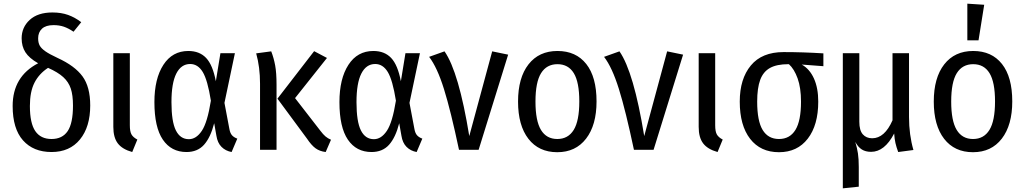

<svg xmlns="http://www.w3.org/2000/svg" viewBox="-20 -817 5589 1047"><path d="M472 -242Q472 -125 416 -56.5Q360 12 261 12Q162 12 105.5 -51.5Q49 -115 49 -239Q49 -400 188 -472Q139 -500 118.5 -532Q98 -564 98 -608Q98 -668 142 -708.5Q186 -749 266 -749Q314 -749 351.5 -735.5Q389 -722 423 -696L381 -644Q353 -663 328 -671.5Q303 -680 272 -680Q230 -680 209 -660.5Q188 -641 188 -608Q188 -584 196.5 -568.5Q205 -553 227 -537.5Q249 -522 294 -501Q388 -458 430 -400.5Q472 -343 472 -242ZM378 -241Q378 -298 366 -334Q354 -370 325 -396.5Q296 -423 242 -447Q193 -415 168 -366Q143 -317 143 -239Q143 -145 172.5 -102Q202 -59 261 -59Q320 -59 349 -102Q378 -145 378 -241Z M688 -134Q688 -100 697 -84Q706 -68 729 -56L701 12Q647 -3 622.5 -35Q598 -67 598 -125V-527H688Z M1157 -374 1182 -527H1261L1204 -256L1231 -113Q1235 -91 1245 -79.5Q1255 -68 1274 -61L1243 12Q1210 6 1188 -16Q1166 -38 1160 -77L1148 -145Q1128 -67 1092.5 -27.5Q1057 12 997 12Q914 12 868 -55.5Q822 -123 822 -260Q822 -388 871 -463.5Q920 -539 1007 -539Q1068 -539 1104 -501Q1140 -463 1157 -374ZM915 -260Q915 -154 939 -106Q963 -58 1010 -58Q1050 -58 1080.5 -103.5Q1111 -149 1130 -268Q1112 -381 1085.5 -424.5Q1059 -468 1017 -468Q968 -468 941.5 -416Q915 -364 915 -260Z M1589 -282 1727 -104Q1742 -84 1755 -73Q1768 -62 1785 -55L1756 12Q1723 8 1700.5 -8.5Q1678 -25 1654 -61L1493 -279L1693 -538L1763 -501ZM1488 -354V0H1398V-361Q1398 -451 1377 -526L1459 -537Q1473 -501 1480.5 -460.5Q1488 -420 1488 -354Z M2166 -374 2191 -527H2270L2213 -256L2240 -113Q2244 -91 2254 -79.5Q2264 -68 2283 -61L2252 12Q2219 6 2197 -16Q2175 -38 2169 -77L2157 -145Q2137 -67 2101.5 -27.5Q2066 12 2006 12Q1923 12 1877 -55.5Q1831 -123 1831 -260Q1831 -388 1880 -463.5Q1929 -539 2016 -539Q2077 -539 2113 -501Q2149 -463 2166 -374ZM1924 -260Q1924 -154 1948 -106Q1972 -58 2019 -58Q2059 -58 2089.5 -103.5Q2120 -149 2139 -268Q2121 -381 2094.5 -424.5Q2068 -468 2026 -468Q1977 -468 1950.5 -416Q1924 -364 1924 -260Z M2539 -75 2664 -537 2751 -519 2590 0H2483Q2438 -213 2401 -331.5Q2364 -450 2320 -507L2404 -537Q2482 -425 2539 -75Z M3233 -264Q3233 -135 3176 -61Q3119 13 3019 13Q2918 13 2861.5 -60Q2805 -133 2805 -263Q2805 -393 2862 -466Q2919 -539 3020 -539Q3121 -539 3177 -468Q3233 -397 3233 -264ZM2900 -263Q2900 -158 2930 -108.5Q2960 -59 3019 -59Q3078 -59 3108.5 -108.5Q3139 -158 3139 -264Q3139 -369 3109 -418Q3079 -467 3020 -467Q2961 -467 2930.5 -418Q2900 -369 2900 -263Z M3493 -75 3618 -537 3705 -519 3544 0H3437Q3392 -213 3355 -331.5Q3318 -450 3274 -507L3358 -537Q3436 -425 3493 -75Z M3880 -134Q3880 -100 3889 -84Q3898 -68 3921 -56L3893 12Q3839 -3 3814.5 -35Q3790 -67 3790 -125V-527H3880Z M4470 -456 4352 -465Q4395 -441 4418.5 -389Q4442 -337 4442 -263Q4442 -135 4385 -61Q4328 13 4228 13Q4127 13 4070.5 -60Q4014 -133 4014 -263Q4014 -387 4074.5 -460Q4135 -533 4253 -533Q4358 -533 4470 -526ZM4348 -263Q4348 -338 4329.5 -389.5Q4311 -441 4282 -467H4279Q4216 -467 4179 -446.5Q4142 -426 4125.5 -381.5Q4109 -337 4109 -263Q4109 -157 4139 -108Q4169 -59 4228 -59Q4287 -59 4317.5 -108.5Q4348 -158 4348 -263Z M4878 12Q4868 -15 4863 -37Q4858 -59 4856 -89Q4804 11 4730 11Q4700 11 4679.5 -2Q4659 -15 4644 -43Q4654 -10 4658.5 20Q4663 50 4663 94V201L4576 210V-527H4666V-153Q4666 -106 4685 -84.5Q4704 -63 4736 -63Q4804 -63 4847 -161V-527H4937V-179Q4937 -82 4961 1Z M5500 -264Q5500 -135 5443 -61Q5386 13 5286 13Q5185 13 5128.5 -60Q5072 -133 5072 -263Q5072 -393 5129 -466Q5186 -539 5287 -539Q5388 -539 5444 -468Q5500 -397 5500 -264ZM5167 -263Q5167 -158 5197 -108.5Q5227 -59 5286 -59Q5345 -59 5375.5 -108.5Q5406 -158 5406 -264Q5406 -369 5376 -418Q5346 -467 5287 -467Q5228 -467 5197.5 -418Q5167 -369 5167 -263ZM5347 -791 5316 -597H5255V-797Z"/></svg>

Font: Fira Sans Condensed
Style: Regular
Weight: 400
Width: 3
Designer: bBox Type GmbH & Carrois Corporate GbR & Edenspiekermann AG
Foundry: bBox Type GmbH & Carrois Corporate GbR & Edenspiekermann AG
Version: Version 4.301